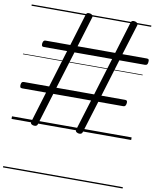

<svg xmlns="http://www.w3.org/2000/svg" viewBox="-126 -992 1204 1462"><g transform="rotate(10 476.0 -261.0)"><path d="M170 20Q145 13 152 -6L224 -243H39Q28 -243 24.5 -249Q21 -255 22 -268Q24 -282 28.5 -287.5Q33 -293 44 -293H239L327 -582H146Q136 -582 132.5 -587.5Q129 -593 130 -606Q132 -620 137 -626Q142 -632 152 -632H343L419 -882Q425 -900 452 -894Q477 -886 471 -868L399 -632H690L766 -882Q772 -900 799 -894Q824 -886 819 -868L746 -632H935Q946 -632 949.5 -626Q953 -620 951 -606Q950 -593 944.5 -587.5Q939 -582 929 -582H731L643 -293H827Q837 -293 841 -287.5Q845 -282 843 -268Q841 -255 836 -249Q831 -243 821 -243H628L551 7Q545 25 518 20Q505 16 500.5 9.5Q496 3 499 -6L572 -243H280L204 7Q198 25 170 20ZM295 -293H587L675 -582H384ZM0 365H925V375H0ZM0 -20H925V0H0ZM0 -505H925V-500H0ZM0 -885H925V-875H0Z"/></g></svg>

Font: Playwrite GB J Guides
Style: Italic
Weight: 400
Italic angle: -7.01216°
Designer: Veronika Burian, José Scaglione
Foundry: TypeTogether
Version: Version 1.003